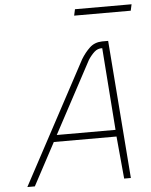

<svg xmlns="http://www.w3.org/2000/svg" viewBox="-59 -922 762 970"><g transform="rotate(-5 322.5 -437.0)"><path d="M358 -874H645L638 -842H351ZM372 -619Q392 -652 417 -675.5Q442 -699 480 -700H511L565 0H531L511 -215H193L78 0H40ZM211 -249H509L478 -666Q455 -667 438 -651.5Q421 -636 406 -613Z"/></g></svg>

Font: Panefresco 1wt
Style: Italic
Weight: 250
Version: Version 1.000